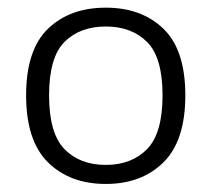

<svg xmlns="http://www.w3.org/2000/svg" viewBox="-20 -766 538 489"><path d="M249.5 -297.5Q158 -297.5 102.2 -352.5Q46.5 -407.5 46.5 -523Q46.5 -639 102.2 -692.8Q158 -746.5 249.5 -746.5Q340.5 -746.5 396.2 -692.8Q452 -639 452 -523Q452 -407.5 396.2 -352.5Q340.5 -297.5 249.5 -297.5ZM249.5 -346Q315 -346 354.5 -386.2Q394 -426.5 394 -523Q394 -620 354.5 -659.2Q315 -698.5 249.5 -698.5Q183.5 -698.5 144.2 -659.2Q105 -620 105 -523Q105 -426.5 144.2 -386.2Q183.5 -346 249.5 -346Z"/></svg>

Font: Encode Sans SmExp Lt
Style: Regular
Weight: 300
Width: 6
Designer: Multiple Designers
Foundry: Impallari Type
Version: Version 3.002; ttfautohint (v1.8.3) -l 8 -r 50 -G 200 -x 14 